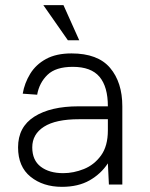

<svg xmlns="http://www.w3.org/2000/svg" viewBox="-20 -714 580 744"><path d="M226 -694 287 -558H243L148 -694ZM220 10Q147 10 98.5 -29Q50 -68 50 -143Q50 -222 113 -262Q176 -302 284 -302H398Q398 -378 365.5 -416.5Q333 -455 262 -455Q196 -455 164 -424Q132 -393 124 -347L68 -351Q75 -392 97 -428Q119 -464 158.5 -485.5Q198 -507 257 -507Q359 -507 406.5 -451Q454 -395 454 -302V1H402L398 -81Q371 -40 327 -15Q283 10 220 10ZM225 -43Q265 -43 305 -59Q345 -75 371.5 -111.5Q398 -148 398 -209V-252H286Q196 -252 150.5 -223Q105 -194 105 -143Q105 -93 138 -68Q171 -43 225 -43Z"/></svg>

Font: Haskoy Light
Style: Regular
Weight: 300
Designer: Ertekin Erdin
Foundry: Ertekin Erdin
Version: Version 2.000; ttfautohint (v1.8.4.7-5d5b)